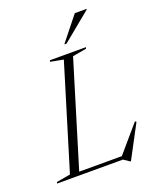

<svg xmlns="http://www.w3.org/2000/svg" viewBox="-207 -1018 939 1144"><g transform="rotate(-20 262.5 -446.0)"><path d="M311.5 -680.5 104 0H-37.5L-35 -9L53 -24.5L253 -680.5L171 -696L173.5 -705H402L399 -696ZM374 -13.5 525 -189.5 533 -184 421.5 25.5H418L380 0H69.5L76.5 -21.5H403ZM286.5 -764.5 409 -918H483.5L482.5 -913.5L301 -764.5Z"/></g></svg>

Font: Newsreader 60pt Light
Style: Italic
Weight: 300
Italic angle: -17°
Designer: Hugues Gentile
Foundry: Production Type
Version: Version 1.003